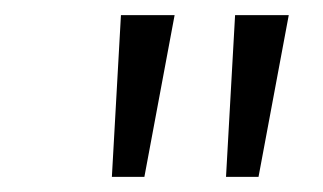

<svg xmlns="http://www.w3.org/2000/svg" viewBox="-20 -720 427 254"><path d="M140 -700H211L171 -486H128ZM291 -700H362L322 -486H279Z"/></svg>

Font: Haskoy Light
Style: Italic
Weight: 300
Designer: Ertekin Erdin
Foundry: Ertekin Erdin
Version: Version 2.000; ttfautohint (v1.8.4.7-5d5b)